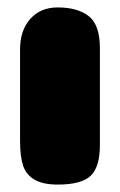

<svg xmlns="http://www.w3.org/2000/svg" viewBox="-20 -497 323 517"><path d="M249 -107Q249 -47 224 -23.5Q199 0 136 0Q95 0 72.5 -13.5Q50 -27 42 -51.5Q34 -76 34 -118V-364Q34 -415 61.5 -446Q89 -477 135 -477Q189 -477 219 -453.5Q249 -430 249 -367Z"/></svg>

Font: Coiny 2.0
Style: Regular
Weight: 400
Version: Version 1.001 July 11, 2018